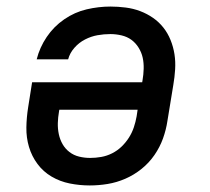

<svg xmlns="http://www.w3.org/2000/svg" viewBox="-20 -558 640 586"><path d="M254 8Q223 8 193 2Q163 -4 137.5 -19Q112 -34 94.5 -57.5Q77 -81 68.5 -109.5Q60 -138 60.5 -169Q61 -200 66 -231L78 -307H414L415 -313Q418 -330 418.5 -348Q419 -366 415.5 -382Q412 -398 403 -412.5Q394 -427 381 -436.5Q368 -446 351 -450Q334 -454 317 -454Q297 -454 277.5 -450.5Q258 -447 239.5 -437.5Q221 -428 207 -412Q193 -396 188 -377H92Q101 -413 122.5 -445Q144 -477 176 -499Q208 -521 244.5 -529.5Q281 -538 317 -538Q340 -538 363.5 -535Q387 -532 408 -524Q429 -516 447 -503.5Q465 -491 478.5 -474Q492 -457 500.5 -436Q509 -415 512.5 -392.5Q516 -370 514.5 -346Q513 -322 509 -299L491 -189Q487 -162 477.5 -135.5Q468 -109 451.5 -85Q435 -61 412 -42.5Q389 -24 362.5 -12.5Q336 -1 308.5 3.5Q281 8 254 8ZM255 -76Q272 -76 289 -79Q306 -82 322 -90Q338 -98 351 -110.5Q364 -123 373.5 -138Q383 -153 388.5 -169.5Q394 -186 397 -203L400 -223H161L160 -217Q157 -200 156.5 -182.5Q156 -165 159.5 -148.5Q163 -132 171 -118Q179 -104 192 -94Q205 -84 221.5 -80Q238 -76 255 -76Z"/></svg>

Font: Iosevka Slab MdExObl
Style: Regular
Weight: 500
Width: 7
Italic angle: -9°
Monospace: yes
Designer: Belleve Invis
Foundry: Belleve Invis
Version: Version 11.1.1; ttfautohint (v1.8.3)